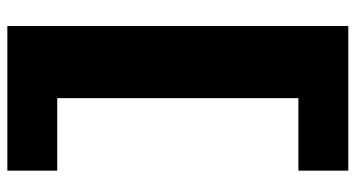

<svg xmlns="http://www.w3.org/2000/svg" viewBox="-248 -532 990 535"><g transform="rotate(-90 247.5 -265.0)"><path d="M39 71H241V-601H39V-740H442V210H39Z"/></g></svg>

Font: Georama ExtraExtended ExtraBold
Style: Regular
Weight: 800
Width: 8
Designer: Jean-Baptiste Levee
Foundry: Production Type
Version: Version 1.000